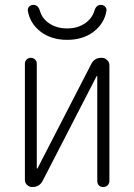

<svg xmlns="http://www.w3.org/2000/svg" viewBox="-20 -752 540 772"><path d="M385.7 -732.4Q395.5 -732.4 402.3 -725.6Q409.2 -718.8 408.2 -709Q399.4 -657.2 356.4 -624.5Q313.5 -591.8 250 -591.8Q186.5 -591.8 143.6 -624.5Q100.6 -657.2 91.8 -709Q90.8 -718.8 97.2 -725.6Q103.5 -732.4 114.3 -732.4Q133.8 -732.4 140.6 -708Q149.4 -676.8 179.2 -657.2Q209 -637.7 250 -637.7Q291 -637.7 320.3 -657.2Q349.6 -676.8 359.4 -708Q366.2 -732.4 385.7 -732.4ZM109.4 0Q97.7 0 88.9 -8.3Q80.1 -16.6 80.1 -29.3V-496.1Q80.1 -505.9 86.9 -512.7Q93.8 -519.5 104 -519.5Q114.3 -519.5 121.1 -512.7Q127.9 -505.9 127.9 -496.1V-75.2Q127.9 -74.2 128.9 -74.2Q130.9 -74.2 130.9 -75.2L346.7 -494.1Q359.4 -520.5 389.6 -519.5Q401.4 -519.5 410.6 -510.7Q419.9 -502 419.9 -490.2V-24.4Q419.9 -14.6 413.1 -7.3Q406.2 0 395 0Q383.8 0 377.4 -6.8Q371.1 -13.7 371.1 -24.4V-445.3Q371.1 -446.3 370.1 -446.3Q368.2 -446.3 368.2 -445.3L152.3 -26.4Q139.6 0 109.4 0Z"/></svg>

Font: Rounded-X Mgen+ 2m light
Style: Regular
Weight: 200
Designer: [Source Han Sans]
Ryoko NISHIZUKA  (kana & ideographs); Paul D. Hunt (Latin, Greek & Cyrillic); Wenlong ZHANG  (bopomofo
Version: Version 1.059.20150602